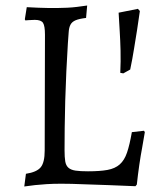

<svg xmlns="http://www.w3.org/2000/svg" viewBox="-20 -666 547 696"><path d="M202 0Q173 0 149 1.5Q125 3 107 5Q86 8 68 10L74 -36Q113 -42 127.5 -59.5Q142 -77 142 -120L143 -540Q143 -572 136 -583Q129 -594 106 -594Q101 -594 95 -593.5Q89 -593 84 -593Q78 -592 72 -592L70 -596L77 -640Q99 -639 119 -638Q136 -637 155.5 -637Q175 -637 189 -637Q205 -637 224 -638Q243 -639 259 -641Q277 -643 296 -646L292 -601Q267 -598 254 -592.5Q241 -587 235.5 -576.5Q230 -566 229 -549.5Q228 -533 226 -508Q223 -461 220.5 -407.5Q218 -354 216.5 -302Q215 -250 214.5 -203Q214 -156 214 -122Q214 -96 216.5 -81Q219 -66 228 -58Q237 -50 254 -47.5Q271 -45 299 -45Q342 -45 369.5 -50Q397 -55 414 -70Q431 -85 440.5 -113Q450 -141 458 -187L502 -192L505 -187Q500 -160 495 -129Q490 -103 485 -68.5Q480 -34 476 3L471 9Q420 7 372 5Q331 4 284 2Q237 0 202 0ZM487 -626Q482 -593 477 -558Q472 -528 466 -490Q460 -452 452 -414L427 -400L416 -402Q418 -444 417 -482.5Q416 -521 414 -552Q412 -588 410 -620L480 -634Z"/></svg>

Font: Alegreya
Style: Regular
Weight: 400
Designer: Juan Pablo del Peral
Foundry: Juan Pablo del Peral
Version: Version 1.003